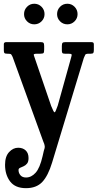

<svg xmlns="http://www.w3.org/2000/svg" viewBox="-20 -745 522 1026"><path d="M7 135.5Q7 91 28.5 67.8Q50 44.5 77 44.5Q102 44.5 117.2 58.8Q132.5 73 132.5 99.5Q132.5 119.5 124.5 129.2Q116.5 139 106 143.5Q95.5 148 87.2 151.8Q79 155.5 79 163.5Q79 179.5 89.2 191.5Q99.5 203.5 119 203.5Q147.5 203.5 170.2 178.2Q193 153 207.5 90L214 61.5Q220 46 219 35.8Q218 25.5 211 10.5L47.5 -440.5Q42.5 -451 39.5 -454.5Q36.5 -458 21.5 -458H18.5Q7 -458 3.8 -461.2Q0.5 -464.5 0.5 -475V-509.5Q0.5 -520 14.5 -520H196.5Q208.5 -520 212.2 -516Q216 -512 216 -499.5V-481Q216 -466 212.8 -462Q209.5 -458 195 -458H179.5Q165 -458 161.8 -455.5Q158.5 -453 163 -443L253.5 -178.5Q267 -145 271 -145Q275 -145 278.2 -154Q281.5 -163 288.5 -180.5L361 -441Q364.5 -451.5 362 -454.8Q359.5 -458 344 -458H327Q316 -458 313.2 -462Q310.5 -466 310.5 -476V-499.5Q310.5 -512.5 314.5 -516.2Q318.5 -520 331 -520H465.5Q474 -520 477.8 -517.8Q481.5 -515.5 481.5 -507.5V-478.5Q481.5 -467.5 479 -462.8Q476.5 -458 465.5 -458H456Q438.5 -458 435.8 -452.8Q433 -447.5 428 -435.5L258.5 123.5Q237 194.5 205.8 227.5Q174.5 260.5 119 260.5Q61.5 260.5 34.2 224.8Q7 189 7 135.5ZM340 -615Q317 -615 301 -631Q285 -647 285 -669.5Q285 -692.5 301 -708.8Q317 -725 340 -725Q362.5 -725 378.5 -708.8Q394.5 -692.5 394.5 -669.5Q394.5 -647 378.5 -631Q362.5 -615 340 -615ZM163 -615Q140.5 -615 124.5 -631Q108.5 -647 108.5 -669.5Q108.5 -692.5 124.5 -708.8Q140.5 -725 163 -725Q186 -725 202 -708.8Q218 -692.5 218 -669.5Q218 -647 202 -631Q186 -615 163 -615Z"/></svg>

Font: Besley* Condensed Medium
Style: Regular
Weight: 500
Width: 3
Designer: Owen Earl
Foundry: indestructible type*
Version: Version 3.000; ttfautohint (v1.8.3)